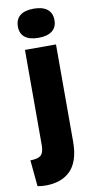

<svg xmlns="http://www.w3.org/2000/svg" viewBox="-120 -769 476 987"><g transform="rotate(-10 118.5 -276.0)"><path d="M36 177Q25 177 14.5 176Q4 175 -7 173L-20 36Q19 36 35 22Q51 8 51 -31V-528H213V-22Q213 32 200.5 70Q188 108 164 131.5Q140 155 107.5 166Q75 177 36 177ZM131 -577Q85 -577 60.5 -596Q36 -615 36 -652Q36 -690 60.5 -709.5Q85 -729 131 -729Q178 -729 202.5 -709.5Q227 -690 227 -652Q227 -616 202.5 -596.5Q178 -577 131 -577Z"/></g></svg>

Font: Bricolage Grotesque 72pt ExtraBold
Style: Regular
Weight: 800
Designer: Mathieu Triay
Foundry: Atelier Triay
Version: Version 1.001;gftools[0.9.33.dev8+g029e19f]